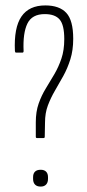

<svg xmlns="http://www.w3.org/2000/svg" viewBox="-20 -681 321 708"><path d="M116 -172Q112 -172 112 -177V-230Q112 -269 122.5 -299Q133 -329 149 -355Q165 -381 180.5 -407.5Q196 -434 206.5 -465Q217 -496 217 -537Q217 -589 200 -609Q183 -629 145 -629Q98 -629 81 -594Q64 -559 67 -493Q67 -487 63 -487H39Q37 -487 36 -489Q35 -491 35 -493Q31 -579 59 -620Q87 -661 147 -661Q199 -661 224.5 -633.5Q250 -606 250 -538Q250 -496 239.5 -462.5Q229 -429 213.5 -401Q198 -373 182.5 -346.5Q167 -320 156.5 -292Q146 -264 146 -229L145 -177Q145 -172 141 -172ZM130 7Q116 7 109 -0.5Q102 -8 102 -21V-28Q102 -41 109 -48Q116 -55 130 -55Q143 -55 150 -48Q157 -41 157 -28V-21Q157 -8 150 -0.5Q143 7 130 7Z"/></svg>

Font: Sofia Sans Extra Condensed ExtraLight
Style: Regular
Weight: 250
Designer: Botio Nikoltchev, Ani Petrova
Foundry: lettersoup
Version: Version 4.101